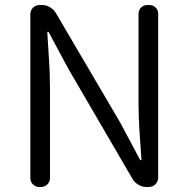

<svg xmlns="http://www.w3.org/2000/svg" viewBox="-20 -752 758 772"><path d="M139 0Q123 0 112.5 -10.5Q102 -21 102 -37V-694Q102 -711 113 -721.5Q124 -732 141 -732H149Q166 -732 181.5 -722.5Q197 -713 205 -699L464 -258L544 -108H549Q545 -163 541 -221.5Q537 -280 537 -335V-695Q537 -712 547.5 -722Q558 -732 574 -732H579Q595 -732 605.5 -722Q616 -712 616 -695V-39Q616 -22 605 -11Q594 0 577 0H569Q552 0 536 -9.5Q520 -19 512 -34L255 -475L175 -624H170Q173 -569 177 -513Q181 -457 181 -401V-37Q181 -21 170.5 -10.5Q160 0 143 0Z"/></svg>

Font: Chiron GoRound TC N
Style: Regular
Weight: 350
Designer: Ryoko NISHIZUKA 西塚涼子 (kana, bopomofo & ideographs); Paul D. Hunt (Latin, Greek & Cyrillic); Sandoll Communications 산돌커뮤니
Foundry: Adobe
Version: Version 1.000;hotconv 1.1.1;makeotfexe 2.6.0